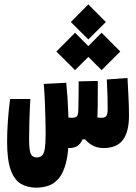

<svg xmlns="http://www.w3.org/2000/svg" viewBox="-20 -676 626 883"><path d="M147.5 187Q106.9 187 76.7 169.7Q46.4 152.3 29.5 106.4Q12.7 60.5 12.7 -23.9Q12.7 -71.8 16.4 -122.1Q20 -172.4 26.4 -220.7H119.6Q116.7 -173.3 115.2 -121.6Q113.8 -69.8 113.8 -36.1Q113.8 -3.4 116.9 14.9Q120.1 33.2 127.9 40.5Q135.7 47.9 148.9 47.9Q164.6 47.9 173.6 39.1Q182.6 30.3 186.3 6.6Q189.9 -17.1 189.9 -61.5Q189.9 -87.4 189 -126.2Q188 -165 186.3 -208Q184.6 -251 181.2 -290L284.7 -295.4Q292 -221.7 293.9 -157Q295.9 -92.3 295.9 -51.8Q295.9 25.9 283.4 73.2Q271 120.6 249.5 145.3Q228 169.9 201.7 178.5Q175.3 187 147.5 187ZM298.8 4.9Q274.4 4.9 248.8 -4.9Q223.1 -14.6 207.5 -39.1L227.1 -152.3Q247.1 -143.1 272.7 -138.7Q298.3 -134.3 310.5 -134.3Q329.1 -134.3 334.5 -142.1Q339.8 -149.9 340.3 -174.8Q340.8 -196.3 341.1 -217.3Q341.3 -238.3 341.6 -259.5Q341.8 -280.8 341.8 -301.8L429.7 -303.7Q429.7 -274.4 429.7 -244.1Q429.7 -213.9 429.4 -184.8Q429.2 -155.8 427.7 -128.9Q426.3 -97.7 417 -74.2Q407.7 -50.8 398.4 -35.2H359.9Q350.6 -14.6 336.2 -4.9Q321.8 4.9 298.8 4.9ZM455.6 4.9Q420.9 4.9 395.5 -13.2Q370.1 -31.2 344.2 -69.8L367.2 -161.1Q391.1 -148.9 408.9 -141.6Q426.8 -134.3 446.8 -134.3Q463.9 -134.3 469.5 -143.3Q475.1 -152.3 475.1 -173.3Q475.1 -200.7 474.4 -234.1Q473.6 -267.6 471.2 -310.5L566.4 -317.4Q568.8 -268.1 571 -226.8Q573.2 -185.5 573.2 -143.6Q573.2 -69.8 545.2 -32.5Q517.1 4.9 455.6 4.9ZM386.2 -494.6 305.7 -574.7 386.2 -655.8 466.8 -574.7ZM447.3 -353.5 361.3 -439 447.3 -525.4 533.2 -439ZM325.2 -353.5 239.3 -439 325.2 -525.4 411.1 -439Z"/></svg>

Font: Cascadia Mono
Style: Regular
Weight: 400
Monospace: yes
Designer: Aaron Bell
Foundry: Saja Typeworks
Version: Version 2404.023